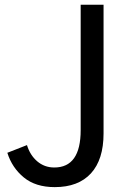

<svg xmlns="http://www.w3.org/2000/svg" viewBox="-20 -765 549 803"><path d="M10.7 -126 92.8 -158.2Q105.5 -116.2 135.7 -90.3Q166 -64.5 207 -64.5Q317.4 -64.5 317.4 -220.7V-745.1H413.1V-207Q413.1 -97.7 360.4 -40Q307.6 17.6 209 17.6Q128.9 17.6 79.6 -22.9Q30.3 -63.5 10.7 -126Z"/></svg>

Font: Gothic A1 Medium
Style: Regular
Weight: 500
Designer: HanYang I&C Co.,Ltd.
Foundry: HanYang I&C Co.,Ltd.
Version: Version 2.50